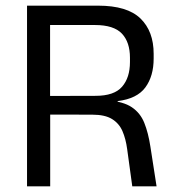

<svg xmlns="http://www.w3.org/2000/svg" viewBox="-20 -659 615 679"><path d="M447.8 0 429.8 -131.1Q424.9 -168.1 413 -195.4Q401.2 -222.6 376.2 -238Q351.3 -253.5 306.2 -253.5L132.4 -253.9V-319.6L318.2 -320.1Q383.7 -320.1 411.6 -352.2Q439.6 -384.3 439.6 -439.8V-455Q439.6 -509.9 411 -540.2Q382.3 -570.5 315.9 -570.5H130.2V-639H327.1Q429.8 -639 476.6 -593.8Q523.4 -548.5 523.4 -468.9V-451.9Q523.4 -389.7 494 -349.8Q464.6 -309.9 396.1 -301.5L395.8 -291.5L360.6 -304Q415.9 -300.1 446.1 -279.8Q476.3 -259.5 490.3 -224.5Q504.4 -189.4 511.9 -140.3L533.7 0ZM75.6 0V-639H157.1V-297.3L157.5 -266.1V0Z"/></svg>

Font: Anek Bangla Medium
Style: Regular
Weight: 500
Designer: Sulekha Rajkumar (Bangla), Yesha Goshar (Latin)
Foundry: Ek Type
Version: Version 1.003